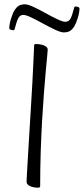

<svg xmlns="http://www.w3.org/2000/svg" viewBox="-20 -856 388 889"><path d="M156 13Q147 13 138 11.5Q129 10 121 6.5Q113 3 108 -2Q103 -7 103 -14Q103 -17 104.5 -46.5Q106 -76 109 -125Q112 -174 115.5 -233.5Q119 -293 123 -355.5Q127 -418 130 -475.5Q133 -533 135 -577.5Q137 -622 138 -645Q138 -649 139.5 -650.5Q141 -652 148 -652Q157 -652 166 -650.5Q175 -649 183 -646Q191 -643 196 -638Q201 -633 201 -626Q201 -623 198.5 -597Q196 -571 192 -527.5Q188 -484 183.5 -426Q179 -368 175 -298.5Q171 -229 168.5 -152.5Q166 -76 166 5Q166 9 164 11Q162 13 156 13ZM275 -706Q262 -706 236 -718Q210 -730 180 -746.5Q150 -763 125 -775Q100 -787 88 -787Q73 -787 65 -772.5Q57 -758 48 -722Q47 -716 42 -716Q35 -716 29 -718.5Q23 -721 23 -725Q23 -744 31 -769.5Q39 -795 47 -808Q58 -825 69 -830.5Q80 -836 96 -836Q109 -836 135 -824Q161 -812 190.5 -795.5Q220 -779 245.5 -767Q271 -755 282 -755Q298 -755 306 -769Q314 -783 323 -819Q324 -826 329 -826Q336 -826 342 -823.5Q348 -821 348 -817Q348 -798 340 -772.5Q332 -747 324 -734Q313 -717 302 -711.5Q291 -706 275 -706Z"/></svg>

Font: Briem Hand Thin
Style: Regular
Weight: 100
Designer: Gunnlaugur SE Briem, Eben Sorkin
Foundry: Sorkin Type Co.
Version: Version 1.003